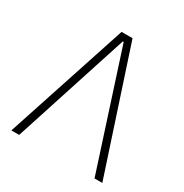

<svg xmlns="http://www.w3.org/2000/svg" viewBox="-161 -820 909 948"><g transform="rotate(30 293.0 -346.5)"><path d="M33.7 0 261.7 -693.4H324.2L552.2 0H507.8L295.4 -655.8H290.5L78.1 0Z"/></g></svg>

Font: Caskaydia Cove ExtraLight
Style: Regular
Weight: 200
Monospace: yes
Designer: Aaron Bell
Foundry: Saja Typeworks
Version: Version 4.300; ttfautohint (v1.8.3)